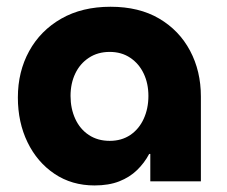

<svg xmlns="http://www.w3.org/2000/svg" viewBox="-20 -545 681 577"><path d="M264 12.3Q195.7 12.3 143.7 -22.7Q91.7 -57.7 62.7 -117.5Q33.7 -177.3 33.7 -252Q33.7 -329.7 67.7 -391.5Q101.7 -453.3 164.2 -489Q226.7 -524.7 312.3 -524.7Q398 -524.7 458.3 -489.2Q518.7 -453.7 551.2 -392.5Q583.7 -331.3 583.7 -255V0H431.7V-82.3H428.3Q414 -55.3 391.8 -33.8Q369.7 -12.3 338.3 0Q307 12.3 264 12.3ZM309.7 -121.7Q345.3 -121.7 371.5 -139.3Q397.7 -157 411.8 -187.8Q426 -218.7 426 -256.7Q426 -294.3 411.8 -324Q397.7 -353.7 371.5 -371.3Q345.3 -389 309.7 -389Q273.7 -389 247 -371.3Q220.3 -353.7 206.2 -324Q192 -294.3 192 -256.7Q192 -218.7 206.2 -187.8Q220.3 -157 247 -139.3Q273.7 -121.7 309.7 -121.7Z"/></svg>

Font: MuseoModerno Thin
Style: Regular
Weight: 100
Designer: Pablo Cosgaya, Héctor Gatti, Marcela Romero, and the Authors of The MuseoModerno Project.
Foundry: Omnibus-Type Team
Version: Version 1.003